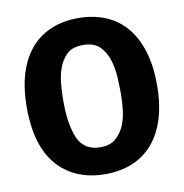

<svg xmlns="http://www.w3.org/2000/svg" viewBox="-80 -774 827 864"><g transform="rotate(-10 333.5 -341.5)"><path d="M224 -186Q251 -108 333 -108Q374 -108 399.5 -128.5Q425 -149 439.5 -180.5Q454 -212 459 -251Q464 -290 464 -328Q464 -363 461.5 -406Q459 -449 447 -486.5Q435 -524 409 -549.5Q383 -575 333 -575Q285 -575 259.5 -550.5Q234 -526 221.5 -490Q209 -454 206 -413.5Q203 -373 203 -342Q203 -296 207.5 -260Q212 -224 224 -186ZM143 -48Q36 -137 36 -341Q36 -429 56.5 -495.5Q77 -562 115.5 -607Q154 -652 209 -675Q264 -698 333 -698Q402 -698 457.5 -675Q513 -652 551.5 -606.5Q590 -561 610.5 -494.5Q631 -428 631 -341Q631 -254 610.5 -187.5Q590 -121 551.5 -76Q513 -31 457.5 -8Q402 15 333 15Q219 15 143 -48Z"/></g></svg>

Font: Signika
Style: Bold
Weight: 700
Designer: Anna Giedrys
Foundry: Anna Giedrys
Version: Version 1.001